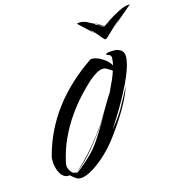

<svg xmlns="http://www.w3.org/2000/svg" viewBox="-154 -1002 1125 1172"><g transform="rotate(-20 408.0 -416.0)"><path d="M804 -864Q812 -864 816 -863Q806 -855 780.5 -837.5Q755 -820 727 -800Q699 -780 681 -766Q679 -765 686 -770.5Q693 -776 703 -784.5Q713 -793 720 -799Q701 -787 674 -764.5Q647 -742 627 -727L614 -717Q610 -714 605 -714Q600 -714 597 -717V-718Q596 -720 594 -722Q592 -724 590 -726Q579 -742 563.5 -764.5Q548 -787 534 -799Q540 -790 549 -777Q558 -764 556 -766Q546 -780 528 -799.5Q510 -819 494 -837Q478 -855 472 -862Q476 -863 479 -863.5Q482 -864 486 -864Q503 -864 521.5 -856.5Q540 -849 558 -837Q552 -840 545.5 -843.5Q539 -847 531 -849L555 -836Q563 -832 569 -826Q575 -820 587 -812Q593 -810 597 -806Q596 -805 596 -804.5Q596 -804 600 -801Q605 -797 611 -794Q617 -791 621 -787Q622 -787 622 -787.5Q622 -788 623 -788Q617 -793 610.5 -797.5Q604 -802 597 -806Q597 -809 594 -811Q586 -819 577.5 -824.5Q569 -830 560 -835Q571 -831 582 -823Q598 -813 605 -806.5Q612 -800 619 -795Q620 -795 621.5 -793.5Q623 -792 625 -790Q627 -792 629.5 -793Q632 -794 633 -795Q640 -799 654.5 -807Q669 -815 685.5 -823.5Q702 -832 713 -836Q740 -849 763.5 -856.5Q787 -864 804 -864ZM662 -807 626 -788 655 -802Q660 -804 660.5 -805Q661 -806 662 -807ZM178 32Q158 32 144.5 21Q131 10 114 -8Q91 -6 75.5 -21Q60 -36 52.5 -61Q45 -86 45 -111Q45 -124 46.5 -136Q48 -148 52 -158Q160 -455 476 -630Q496 -631 519 -619.5Q542 -608 562 -589.5Q582 -571 592 -548Q596 -560 598.5 -570.5Q601 -581 602 -591Q604 -607 595.5 -612.5Q587 -618 580 -620.5Q573 -623 578 -628Q582 -631 587.5 -632Q593 -633 599 -633Q606 -633 612.5 -632.5Q619 -632 623 -632Q648 -632 668.5 -616.5Q689 -601 685 -570Q681 -539 663 -497.5Q645 -456 618 -411.5Q591 -367 561 -323Q531 -279 503 -242Q475 -205 455 -179Q469 -193 494.5 -221.5Q520 -250 541 -279Q547 -288 560.5 -308.5Q574 -329 588.5 -351Q603 -373 613 -388.5Q623 -404 622 -402Q600 -354 571 -309Q542 -264 513.5 -228Q485 -192 465.5 -169Q446 -146 443 -143Q398 -91 348 -51.5Q298 -12 253 10Q208 32 178 32ZM155 -6H156Q158 -6 162 -7Q166 -8 172 -12Q190 -22 220.5 -44Q251 -66 280 -91Q315 -121 358 -178Q401 -235 455 -311Q407 -244 352.5 -182Q298 -120 248.5 -75.5Q199 -31 164 -14Q184 -26 220 -56Q256 -86 301 -130.5Q346 -175 391 -230Q409 -252 430.5 -282Q452 -312 474.5 -343Q497 -374 516 -400L505 -383L543 -436L516 -400Q536 -432 552.5 -461.5Q569 -491 580 -518Q573 -524 564 -531Q555 -538 546 -544Q536 -550 523 -550Q489 -550 432 -509Q395 -481 350.5 -440.5Q306 -400 261.5 -347Q217 -294 179 -228Q141 -162 117 -82Q115 -74 115 -68Q115 -49 126.5 -30Q138 -11 154 -11Q157 -11 163 -13Q155 -8 155 -6ZM455 -311Q458 -315 463.5 -323.5Q469 -332 472.5 -337.5Q476 -343 473 -338Z"/></g></svg>

Font: Smooch
Style: Regular
Weight: 400
Designer: Robert E. Leuschke
Foundry: Robert E. Leuschke
Version: Version 1.010; ttfautohint (v1.8.3)